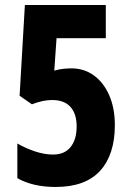

<svg xmlns="http://www.w3.org/2000/svg" viewBox="-20 -734 521 764"><path d="M264 -462Q315 -462 354 -433.5Q393 -405 415 -354Q437 -303 437 -236Q437 -119 378.5 -54.5Q320 10 201 10Q111 10 49 -25V-163Q82 -144 119.5 -131.5Q157 -119 191 -119Q237 -119 261 -149Q285 -179 285 -231Q285 -281 260.5 -308.5Q236 -336 187 -336Q151 -336 107 -319L58 -353L79 -714H401V-582H205L196 -453Q218 -459 235 -460.5Q252 -462 264 -462Z"/></svg>

Font: Noto Sans Thai ExtCond ExtBd
Style: Regular
Weight: 800
Width: 2
Designer: Monotype Design Team
Foundry: Monotype Imaging Inc.
Version: Version 2.002; ttfautohint (v1.8.4.7-5d5b)